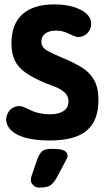

<svg xmlns="http://www.w3.org/2000/svg" viewBox="-20 -627 487 872"><path d="M188 -249Q207 -242 231 -232.5Q255 -223 273 -207.5Q291 -192 291 -166Q291 -138 269 -123Q247 -108 208 -108Q152 -108 110 -131Q88 -141 82 -143Q76 -145 66 -145Q51 -145 36.5 -136.5Q22 -128 15 -112Q7 -95 8 -80Q13 -37 64 -13Q115 11 206 11Q320 11 373.5 -33.5Q427 -78 427 -173Q427 -231 406 -266Q385 -301 348 -323Q311 -345 262 -365Q225 -381 204.5 -391.5Q184 -402 176 -412.5Q168 -423 168 -438Q168 -461 185.5 -474.5Q203 -488 234 -488Q262 -488 286 -477Q305 -468 313.5 -464.5Q322 -461 326 -460Q330 -459 336 -459Q360 -459 377 -476.5Q394 -494 394 -519Q394 -545 373 -564.5Q352 -584 314 -595.5Q276 -607 227 -607Q131 -607 81.5 -562Q32 -517 32 -430Q32 -386 46.5 -354Q61 -322 95.5 -297.5Q130 -273 188 -249ZM149 97 125 167Q120 181 120 190Q120 204 131.5 214.5Q143 225 157 225Q191 225 206 216.5Q221 208 237 181L278 104Q287 89 287 81Q287 66 272.5 57.5Q258 49 216 49Q186 49 173 58.5Q160 68 149 97Z"/></svg>

Font: Beiruti ExtraBold
Style: Regular
Weight: 800
Designer: Arlette Boutros
Foundry: Boutros
Version: Version 1.41